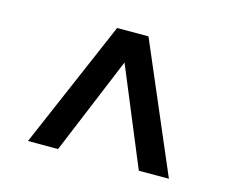

<svg xmlns="http://www.w3.org/2000/svg" viewBox="-68 -652 728 604"><g transform="rotate(15 295.5 -350.0)"><path d="M66 -142 245 -558H347L525 -142H427L269 -523H322L164 -142Z"/></g></svg>

Font: MOST Montserrat SemiBold
Style: Regular
Weight: 600
Designer: Julieta Ulanovsky
Foundry: Julieta Ulanovsky
Version: Version 8.000;March 11, 2024;FontCreator 15.0.0.2926 64-bit